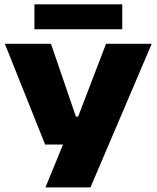

<svg xmlns="http://www.w3.org/2000/svg" viewBox="-20 -680 710 870"><path d="M423 -151.5 307 -81 460.5 -481.5H667.5L390 169H186L302 -114L389 -25H184.5L2 -481.5H211L324 -151.5ZM136 -547.5V-660.5H534V-547.5Z"/></svg>

Font: Anek Latin Expanded ExtraBold
Style: Regular
Weight: 800
Width: 7
Designer: Yesha Goshar
Foundry: Ek Type
Version: Version 1.003